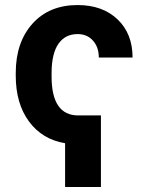

<svg xmlns="http://www.w3.org/2000/svg" viewBox="-20 -558 575 756"><path d="M377.4 178.2H236.3V5.9Q146.5 -8.8 94.2 -79.6Q42 -150.4 42 -260.3V-270.5Q42 -391.6 107.9 -464.8Q173.8 -538.1 285.6 -538.1Q383.8 -538.1 442.9 -481.7Q502 -425.3 502 -331.5H369.1Q369.1 -372.1 346.2 -397.9Q323.2 -423.8 285.6 -423.8Q236.8 -423.8 210.2 -385.7Q183.6 -347.7 183.1 -272V-256.8Q183.1 -103.5 288.1 -103.5H377.4Z"/></svg>

Font: SteelSelectRoboto
Style: Roboto-Bold
Weight: 700
Designer: Google
Version: Version 2.137; 2017